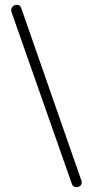

<svg xmlns="http://www.w3.org/2000/svg" viewBox="-20 -774 384 794"><path d="M277 -14 28 -723Q26 -729 26 -731Q26 -741 33 -747.5Q40 -754 49 -754Q62 -754 67 -743L317 -26Q318 -24 318 -19Q318 -11 311.5 -5.5Q305 0 297 0Q281 0 277 -14Z"/></svg>

Font: Dosis
Style: Light
Weight: 300
Designer: Edgar Tolentino, Pablo Impallari, Igino Marini
Foundry: Edgar Tolentino, Pablo Impallari, Igino Marini
Version: Version 1.007